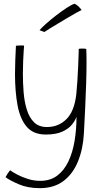

<svg xmlns="http://www.w3.org/2000/svg" viewBox="-20 -739 580 1024"><path d="M192 264.5Q128.5 264.5 80.2 243.8Q32 223 9.5 206Q11.5 201 19.5 188.8Q27.5 176.5 34 169Q44 177 68.8 190.5Q93.5 204 126.8 214.8Q160 225.5 194.5 225.5Q248 225.5 285 197.8Q322 170 344.8 122Q367.5 74 377.8 12.5Q388 -49 388 -117Q382.5 -98.5 365 -76Q347.5 -53.5 313.5 -37.5Q279.5 -21.5 224 -21.5Q158 -21.5 122.5 -63Q87 -104.5 73.5 -177.8Q60 -251 60 -345Q60 -380.5 61.5 -418Q63 -455.5 65 -495Q69 -496 77 -496.2Q85 -496.5 92.5 -496.5Q98 -496.5 102.2 -496.5Q106.5 -496.5 108.5 -495.5Q108 -491.5 106.5 -469Q105 -446.5 103.5 -413.5Q102 -380.5 102 -345Q102 -296.5 106 -246.8Q110 -197 122.8 -155Q135.5 -113 161.2 -87.2Q187 -61.5 230.5 -61.5Q291.5 -61.5 334 -103.2Q376.5 -145 387 -237Q390 -265.5 392.5 -305Q395 -344.5 396.8 -382.8Q398.5 -421 399.2 -448Q400 -475 400 -478.5Q407.5 -480 420 -480Q434.5 -480 440 -478Q441.5 -450.5 441.5 -407.5Q441.5 -357.5 439.5 -293.5Q437.5 -229.5 434.2 -161Q431 -92.5 427.5 -28Q423 55 396.2 121.2Q369.5 187.5 319 226Q268.5 264.5 192 264.5ZM377.5 -719Q387 -715.5 397.8 -705.5Q408.5 -695.5 415 -685.5Q407.5 -682.5 387.5 -671.2Q367.5 -660 341.5 -644.5Q315.5 -629 289.5 -613.5Q263.5 -598 243.8 -585.8Q224 -573.5 217 -568.5Q212 -570 203.5 -573Q195 -576 191 -578Q201.5 -591 226 -612.8Q250.5 -634.5 280 -657.2Q309.5 -680 336 -697.2Q362.5 -714.5 377.5 -719Z"/></svg>

Font: Grandstander Thin
Style: Regular
Weight: 100
Designer: Tyler Finck
Foundry: Etcetera Type Co
Version: Version 1.200; ttfautohint (v1.8.3)